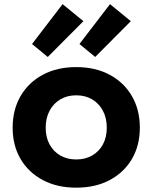

<svg xmlns="http://www.w3.org/2000/svg" viewBox="-20 -882 726 914"><path d="M343 11.4Q251.7 11.4 183.6 -24.9Q115.5 -61.1 77.8 -125.4Q40.2 -189.7 40.2 -274.2Q40.2 -359.4 77.8 -424.4Q115.5 -489.5 183.5 -526Q251.6 -562.6 342.9 -562.6Q434.2 -562.6 502.3 -526Q570.3 -489.5 608 -424.4Q645.7 -359.4 645.7 -274.2Q645.7 -189.7 608.1 -125.4Q570.5 -61.1 502.5 -24.9Q434.4 11.4 343 11.4ZM342.9 -122.9Q386.1 -122.9 418.8 -141.8Q451.5 -160.6 469.9 -194.6Q488.3 -228.6 488.3 -274.3Q488.3 -320 469.9 -354.7Q451.5 -389.5 418.8 -408.9Q386.1 -428.3 342.9 -428.3Q299.8 -428.3 267.1 -408.9Q234.4 -389.5 216 -354.7Q197.5 -320 197.5 -274.3Q197.5 -228.6 216 -194.6Q234.4 -160.6 267.1 -141.8Q299.8 -122.9 342.9 -122.9ZM278 -862.3 377 -781.2 207.4 -610.8 132.5 -672.5ZM503.7 -862.3 602.7 -781.2 433.1 -610.8 358.2 -672.5Z"/></svg>

Font: Hepta Slab ExtraLight
Style: Regular
Weight: 200
Designer: Michael LaGattuta
Foundry: Michael LaGattuta
Version: Version 1.100